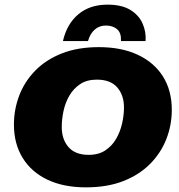

<svg xmlns="http://www.w3.org/2000/svg" viewBox="-20 -797 771 827"><path d="M350 10Q254 10 184.5 -23Q115 -56 77.5 -117Q40 -178 40 -260Q40 -326 63 -386Q86 -446 132 -493Q178 -540 246.5 -567Q315 -594 406 -594Q503 -594 573.5 -561Q644 -528 682 -467.5Q720 -407 720 -324Q720 -258 696.5 -198Q673 -138 626.5 -91Q580 -44 511 -17Q442 10 350 10ZM362 -130Q405 -130 434 -149.5Q463 -169 480.5 -199.5Q498 -230 506 -265.5Q514 -301 514 -334Q514 -387 485 -420.5Q456 -454 397 -454Q354 -454 325 -434.5Q296 -415 278.5 -384.5Q261 -354 253.5 -318.5Q246 -283 246 -250Q246 -197 275 -163.5Q304 -130 362 -130ZM251 -620Q268 -694 317.5 -735.5Q367 -777 443 -777Q504 -777 541 -754.5Q578 -732 594 -696Q610 -660 607 -620H501Q503 -655 484.5 -671Q466 -687 436 -687Q408 -687 388 -669.5Q368 -652 359 -620Z"/></svg>

Font: Rokkitt SemiBold Black
Style: Italic
Weight: 900
Italic angle: -9°
Version: Version 3.103